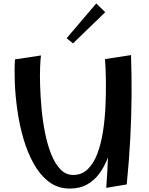

<svg xmlns="http://www.w3.org/2000/svg" viewBox="-20 -1087 867 1115"><path d="M385 8Q316 8 264.5 -31Q213 -70 176.5 -135Q140 -200 116.5 -280.5Q93 -361 81 -445.5Q69 -530 66 -607Q63 -684 67 -742L218 -765Q215 -746 213 -699Q211 -652 213 -588.5Q215 -525 221.5 -454.5Q228 -384 241.5 -316Q255 -248 277 -192.5Q299 -137 330.5 -104Q362 -71 405 -71Q455 -71 489.5 -104.5Q524 -138 545.5 -195Q567 -252 578 -323Q589 -394 592.5 -470Q596 -546 595 -617Q594 -688 590 -744L741 -767Q745 -644 744 -525Q743 -406 736.5 -281.5Q730 -157 716 -16L597 4Q604 -90 607 -173Q588 -122 558.5 -81Q529 -40 486.5 -16Q444 8 385 8ZM404 -835 367 -865 539 -1067 591 -1016Z"/></svg>

Font: Marhey
Style: Regular
Weight: 400
Designer: Nur Syamsi & Bustanul Arifin
Foundry: Namelatype
Version: Version 1.000; ttfautohint (v1.8.4.7-5d5b)